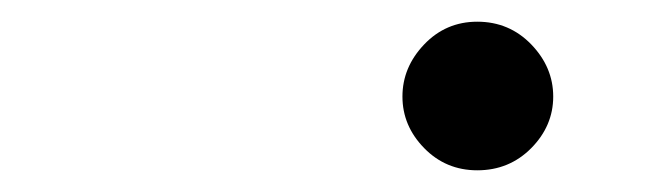

<svg xmlns="http://www.w3.org/2000/svg" viewBox="-20 -438 599 177"><path d="M420 -281Q391 -281 371 -301.5Q351 -322 351 -349Q351 -376 371 -397Q391 -418 420 -418Q449.5 -418 469.8 -397Q490 -376 490 -349Q490 -322 469.8 -301.5Q449.5 -281 420 -281Z"/></svg>

Font: Undotted
Style: Regular
Weight: 400
Designer: Delve Withrington, Dave Bailey, Thomas Jockin
Foundry: Delve Fonts LLC
Version: Version 4.000